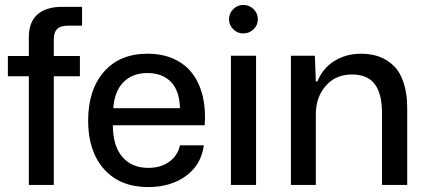

<svg xmlns="http://www.w3.org/2000/svg" viewBox="-20 -757 1754 786"><path d="M98.1 0V-444.8H12.2V-527.8H98.1V-606Q98.1 -666.5 133.3 -697.8Q168.5 -729 233.9 -729H315.9V-651.9H258.8Q226.6 -651.9 213.4 -637.9Q200.2 -624 200.2 -596.2V-527.8H307.1V-444.8H200.2V0Z M586.9 8.8Q471.2 8.8 406 -64.5Q340.8 -137.7 340.8 -262.2Q340.8 -389.2 405.5 -463.1Q470.2 -537.1 583.5 -537.1Q645 -537.1 692.1 -515.6Q739.3 -494.1 768.3 -455.1Q797.4 -416 810.1 -362.3Q822.8 -308.6 817.9 -244.1H441.9Q442.4 -158.7 481.2 -114.3Q520 -69.8 586.9 -69.8Q638.7 -69.8 673.1 -95Q707.5 -120.1 716.8 -162.1H814.5Q804.2 -83 741.7 -37.1Q679.2 8.8 586.9 8.8ZM443.8 -314H716.8Q714.8 -386.7 679.2 -422.4Q643.6 -458 583.5 -458Q522.5 -458 485.6 -420.9Q448.7 -383.8 443.8 -314Z M925.3 0V-528.8H1028.3V0ZM975.6 -736.8Q1000.5 -736.8 1018.1 -719.7Q1035.6 -702.6 1035.6 -678.2Q1035.6 -654.3 1018.1 -637.2Q1000.5 -620.1 975.6 -620.1Q952.1 -620.1 934.8 -637.2Q917.5 -654.3 917.5 -678.2Q917.5 -702.1 934.8 -719.5Q952.1 -736.8 975.6 -736.8Z M1170.9 0V-528.8H1269L1272.9 -423.8H1279.3Q1301.8 -478.5 1349.6 -507.8Q1397.5 -537.1 1458 -537.1Q1500 -537.1 1533.4 -524.7Q1566.9 -512.2 1592.8 -486.6Q1618.7 -460.9 1632.8 -417Q1647 -373 1647 -314V0H1543.9V-293Q1543.9 -374 1513.9 -413.1Q1483.9 -452.1 1420.9 -452.1Q1354 -452.1 1313.5 -405.5Q1272.9 -358.9 1272.9 -289.1V0Z"/></svg>

Font: Lumene Sans Medium
Style: Regular
Weight: 500
Designer: Deni Anggara
Version: Version 1.003;Glyphs 3.1.2 (3151)